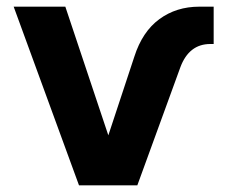

<svg xmlns="http://www.w3.org/2000/svg" viewBox="-20 -556 682 576"><path d="M217 0 21 -536H176L305 -150L383 -386Q407 -461 458 -498.5Q509 -536 578 -536H621V-424H611Q547 -424 521 -354L392 0Z"/></svg>

Font: Geist
Style: Bold
Weight: 400
Designer: Basement.studio, Andrés Briganti, Mateo Zaragoza
Foundry: Basement.studio, Vercel, Andrés Briganti, Guido Ferreyra, Mateo Zaragoza
Version: Version 1.401